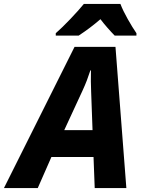

<svg xmlns="http://www.w3.org/2000/svg" viewBox="-77 -951 719 971"><path d="M248 -293 340 -492Q353 -520 362.5 -545Q372 -570 380 -595H383Q382 -567 382.5 -539.5Q383 -512 384 -485L391 -293ZM-57 0H114L183 -157H396L402 0H562L507 -714H300ZM205 -771H321Q379 -809 431 -854Q445 -835 466.5 -810.5Q488 -786 503 -771H613V-783Q593 -812 569 -854.5Q545 -897 532 -931H347Q320 -898 278.5 -854.5Q237 -811 205 -783Z"/></svg>

Font: Noto Sans Display Extra
Style: Italic
Weight: 800
Italic angle: -12°
Designer: Monotype Design Team
Foundry: Monotype Imaging Inc.
Version: Version 1.900